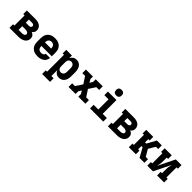

<svg xmlns="http://www.w3.org/2000/svg" viewBox="332 -2348 4137 4137"><g transform="rotate(45 2400.0 -280.0)"><path d="M44 0V-110H85V-420H44V-530H308Q331 -530 354 -527Q377 -524 399 -516.5Q421 -509 440.5 -496Q460 -483 474 -464.5Q488 -446 494.5 -423.5Q501 -401 501 -378Q501 -363 498 -348Q495 -333 488 -320Q481 -307 470 -296.5Q459 -286 446 -278Q464 -270 480.5 -259Q497 -248 509 -233Q521 -218 526 -199Q531 -180 531 -160Q531 -135 522.5 -110Q514 -85 497 -65.5Q480 -46 457.5 -33Q435 -20 410 -12.5Q385 -5 359.5 -2.5Q334 0 308 0ZM308 -327Q319 -327 330.5 -329.5Q342 -332 351.5 -338Q361 -344 366.5 -354Q372 -364 372 -376Q372 -387 366.5 -397Q361 -407 351 -412.5Q341 -418 330 -420Q319 -422 308 -422H214V-327ZM214 -108H308Q318 -108 328 -108.5Q338 -109 348 -111.5Q358 -114 367.5 -117.5Q377 -121 385 -127.5Q393 -134 397.5 -143Q402 -152 402 -163Q402 -178 392 -190.5Q382 -203 368 -209Q354 -215 338.5 -217.5Q323 -220 308 -220H214Z M903 8Q873 8 843.5 3Q814 -2 787 -14.5Q760 -27 738 -48Q716 -69 702 -95Q688 -121 682.5 -150.5Q677 -180 677 -210V-320Q677 -350 682.5 -379Q688 -408 701.5 -434.5Q715 -461 736.5 -481.5Q758 -502 785 -515Q812 -528 841 -533Q870 -538 900 -538Q930 -538 959 -533Q988 -528 1015 -515Q1042 -502 1063.5 -481.5Q1085 -461 1098.5 -434.5Q1112 -408 1117.5 -379Q1123 -350 1123 -320V-211H806V-210Q806 -189 811 -168.5Q816 -148 829 -131.5Q842 -115 862 -107.5Q882 -100 903 -100Q918 -100 932.5 -102.5Q947 -105 960 -112Q973 -119 982 -131.5Q991 -144 992 -159H1121Q1119 -134 1110 -109.5Q1101 -85 1085.5 -65Q1070 -45 1048.5 -30.5Q1027 -16 1003 -7Q979 2 953.5 5Q928 8 903 8ZM806 -319H994V-320Q994 -341 989.5 -361Q985 -381 972.5 -397.5Q960 -414 940.5 -422Q921 -430 900 -430Q879 -430 859.5 -422Q840 -414 827.5 -397.5Q815 -381 810.5 -361Q806 -341 806 -320Z M1244 205V95H1285V-420H1244V-530H1417V-448Q1426 -468 1440 -485.5Q1454 -503 1472 -515.5Q1490 -528 1511.5 -533Q1533 -538 1555 -538Q1581 -538 1606.5 -530.5Q1632 -523 1652.5 -507Q1673 -491 1687 -469Q1701 -447 1709 -422.5Q1717 -398 1720 -372Q1723 -346 1723 -320V-210Q1723 -184 1720 -158Q1717 -132 1709 -107.5Q1701 -83 1687 -61Q1673 -39 1652.5 -23Q1632 -7 1606.5 0.5Q1581 8 1555 8Q1533 8 1511.5 3Q1490 -2 1472 -14.5Q1454 -27 1440 -44.5Q1426 -62 1417 -82V95H1485V205ZM1501 -102Q1521 -102 1539.5 -110.5Q1558 -119 1570 -135Q1582 -151 1586.5 -170.5Q1591 -190 1591 -210V-320Q1591 -340 1586.5 -359.5Q1582 -379 1570 -395Q1558 -411 1539.5 -419.5Q1521 -428 1501 -428Q1482 -428 1464 -419Q1446 -410 1435 -394Q1424 -378 1420.5 -358.5Q1417 -339 1417 -320V-210Q1417 -191 1420.5 -171.5Q1424 -152 1435 -136Q1446 -120 1464 -111Q1482 -102 1501 -102Z M1844 0V-110H1928L2030 -265L1928 -420H1844V-530H2058V-451L2100 -381L2142 -451V-530H2356V-420H2272L2170 -265L2272 -110H2356V0H2142V-79L2100 -149L2058 -79V0Z M2499 0V-110H2642V-420H2515V-530H2774V-110H2901V0ZM2700 -595Q2683 -595 2666 -600Q2649 -605 2637 -617Q2625 -629 2620 -646Q2615 -663 2615 -680Q2615 -697 2620 -714Q2625 -731 2637 -743Q2649 -755 2666 -760Q2683 -765 2700 -765Q2717 -765 2734 -760Q2751 -755 2763 -743Q2775 -731 2780 -714Q2785 -697 2785 -680Q2785 -663 2780 -646Q2775 -629 2763 -617Q2751 -605 2734 -600Q2717 -595 2700 -595Z M3044 0V-110H3085V-420H3044V-530H3308Q3331 -530 3354 -527Q3377 -524 3399 -516.5Q3421 -509 3440.5 -496Q3460 -483 3474 -464.5Q3488 -446 3494.5 -423.5Q3501 -401 3501 -378Q3501 -363 3498 -348Q3495 -333 3488 -320Q3481 -307 3470 -296.5Q3459 -286 3446 -278Q3464 -270 3480.5 -259Q3497 -248 3509 -233Q3521 -218 3526 -199Q3531 -180 3531 -160Q3531 -135 3522.5 -110Q3514 -85 3497 -65.5Q3480 -46 3457.5 -33Q3435 -20 3410 -12.5Q3385 -5 3359.5 -2.5Q3334 0 3308 0ZM3308 -327Q3319 -327 3330.5 -329.5Q3342 -332 3351.5 -338Q3361 -344 3366.5 -354Q3372 -364 3372 -376Q3372 -387 3366.5 -397Q3361 -407 3351 -412.5Q3341 -418 3330 -420Q3319 -422 3308 -422H3214V-327ZM3214 -108H3308Q3318 -108 3328 -108.5Q3338 -109 3348 -111.5Q3358 -114 3367.5 -117.5Q3377 -121 3385 -127.5Q3393 -134 3397.5 -143Q3402 -152 3402 -163Q3402 -178 3392 -190.5Q3382 -203 3368 -209Q3354 -215 3338.5 -217.5Q3323 -220 3308 -220H3214Z M3681 0V-110H3723V-420H3681V-530H3896V-420H3855V-320H3891L4007 -530H4156V-420H4087L3996 -265L4087 -110H4156V0H4007L3891 -210H3855V-110H3896V0Z M4244 0V-110H4285V-420H4244V-530H4458V-420H4417V-318Q4417 -296 4416 -274Q4415 -252 4412 -230Q4409 -208 4404 -186.5Q4399 -165 4394 -143L4583 -530H4756V-420H4715V-110H4756V0H4542V-110H4583V-212Q4583 -234 4584 -256Q4585 -278 4588 -300Q4591 -322 4596 -343.5Q4601 -365 4606 -387L4417 0Z"/></g></svg>

Font: Iosevka Slab XBdEx
Style: Regular
Weight: 800
Width: 7
Monospace: yes
Designer: Belleve Invis
Foundry: Belleve Invis
Version: Version 11.1.0; ttfautohint (v1.8.3)